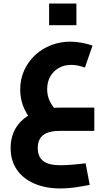

<svg xmlns="http://www.w3.org/2000/svg" viewBox="-20 -738 617 1083"><path d="M321 325Q237 325 173.5 297.5Q110 270 75 219Q40 168 40 97Q40 26 75 -25Q110 -76 173.5 -103.5Q237 -131 321 -131H512V0H321Q254 0 223.5 24Q193 48 193 97Q193 146 223.5 170Q254 194 321 194Q345 194 380 191.5Q415 189 463 183L486 305Q441 314 400 319.5Q359 325 321 325ZM193 -20Q143 -69 118.5 -121Q94 -173 94 -232Q94 -293 117 -342.5Q140 -392 179 -428Q218 -464 269 -483.5Q320 -503 377 -503Q408 -503 440 -497Q472 -491 502 -481L459 -357Q439 -364 420 -368Q401 -372 383 -372Q341 -372 310.5 -354Q280 -336 263 -305.5Q246 -275 246 -234Q246 -199 260.5 -168Q275 -137 303 -110ZM257 -596V-718H411V-596Z"/></svg>

Font: Cairo ExtraBold
Style: Regular
Weight: 800
Designer: Mohamed Gaber, Accademia di Belle Arti di Urbino
Foundry: Kief Type Foundry, Accademia di Belle Arti di Urbino
Version: Version 3.117